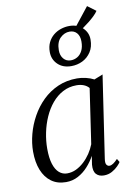

<svg xmlns="http://www.w3.org/2000/svg" viewBox="-101 -992 732 1064"><g transform="rotate(-10 265.0 -460.0)"><path d="M416 -79.5Q412.5 -55.5 419 -46.5Q425.5 -37.5 435.5 -37.5Q445 -37.5 456.8 -45.2Q468.5 -53 482 -67.5L493.5 -48.5Q489.5 -41 476 -27Q462.5 -13 442 -1.5Q421.5 10 396 10Q368 10 352.8 -6.8Q337.5 -23.5 340.5 -60L348 -108.5Q331.5 -78 307 -50.8Q282.5 -23.5 251.2 -6.8Q220 10 183 10Q134.5 10 100.8 -14.5Q67 -39 49.2 -83.5Q31.5 -128 31.5 -188Q31.5 -235.5 44.8 -285.8Q58 -336 83.8 -382.5Q109.5 -429 147 -465.8Q184.5 -502.5 233.2 -524Q282 -545.5 341.5 -545.5Q365.5 -545.5 390.8 -539.5Q416 -533.5 436 -523L485 -542.5ZM401.5 -481Q390 -494.5 372.2 -501.5Q354.5 -508.5 332 -508.5Q289.5 -508.5 254.8 -490Q220 -471.5 193.2 -439.5Q166.5 -407.5 148.2 -366.2Q130 -325 120.8 -279.8Q111.5 -234.5 111.5 -190Q111.5 -138.5 122.2 -104.2Q133 -70 152.5 -53.2Q172 -36.5 197 -36.5Q224 -36.5 248 -48Q272 -59.5 293 -79Q314 -98.5 330 -122.5Q346 -146.5 356 -172.5ZM323.5 -618Q276 -618 247.2 -646Q218.5 -674 218.5 -715.5Q218.5 -746.5 229.8 -769.5Q241 -792.5 259.8 -808Q278.5 -823.5 302 -831.2Q325.5 -839 349.5 -839Q395.5 -839 424.2 -811.5Q453 -784 453 -745Q453 -703 434.2 -674.8Q415.5 -646.5 386.2 -632.2Q357 -618 323.5 -618ZM326 -650Q345.5 -650 362.8 -660Q380 -670 390.8 -690.8Q401.5 -711.5 401.5 -743Q401.5 -773.5 386.5 -790.8Q371.5 -808 346 -808Q316.5 -808 293 -785Q269.5 -762 269.5 -716Q269.5 -687 285 -668.5Q300.5 -650 326 -650ZM391 -795.5 371.5 -811 466 -930.5 513 -895.5Q505.5 -883.5 491 -869.5Q476.5 -855.5 459 -841.5Q441.5 -827.5 424.5 -815.8Q407.5 -804 394.5 -797.5Z"/></g></svg>

Font: Merriweather 72pt Light
Style: Italic
Weight: 300
Italic angle: -7.8°
Version: Version 2.101